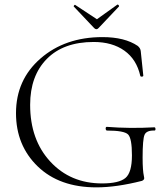

<svg xmlns="http://www.w3.org/2000/svg" viewBox="-20 -796 722 828"><path d="M386 -675 298 -768Q297 -769 299.5 -772.5Q302 -776 304 -775L398 -713L486 -776Q487 -777 489.5 -775.5Q492 -774 493 -771.5Q494 -769 493 -768L405 -675Q396 -665 386 -675ZM396 12Q236 12 142.5 -78.5Q49 -169 49 -308Q49 -452 155 -544Q261 -636 422 -636Q518 -636 574 -598Q586 -588 587 -575L598 -470Q598 -466 592 -465.5Q586 -465 585 -469Q569 -540 516.5 -577.5Q464 -615 384 -615Q254 -615 182 -542Q110 -469 110 -344Q110 -193 197 -99Q284 -5 420 -5Q493 -5 521 -28.5Q549 -52 549 -126Q549 -199 532.5 -216Q516 -233 441 -233Q438 -233 436.5 -237Q435 -241 436 -245Q437 -249 440 -249Q541 -241 646 -247Q650 -247 650.5 -240Q651 -233 646 -233Q612 -234 603.5 -215Q595 -196 595 -116Q595 -87 596.5 -67.5Q598 -48 600 -39.5Q602 -31 602 -28Q602 -20 592 -16Q482 12 396 12Z"/></svg>

Font: Cormorant Upright Light
Style: Regular
Weight: 300
Designer: Christian Thalmann (Catharsis Fonts)
Foundry: Catharsis Fonts
Version: Version 3.302;PS 003.302;hotconv 1.0.88;makeotf.lib2.5.64775